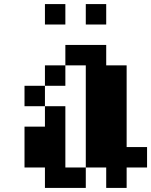

<svg xmlns="http://www.w3.org/2000/svg" viewBox="-20 -820 740 940"><path d="M400 -700V-800H500V-700ZM100 0V-200H200V-300H300V0H400V100H200V0ZM100 -300V-400H200V-300ZM200 -400V-500H300V-400ZM200 -700V-800H300V-700ZM300 -500V-600H500V-500H600V-100H700V0H600V100H500V0H400V-500Z"/></svg>

Font: FT88 Gothique
Style: Regular
Weight: 400
Designer: Ange Degheest & Oriane Charvieux
Foundry: Velvetyne Type Foundry
Version: Version 1.000;FEAKit 1.0